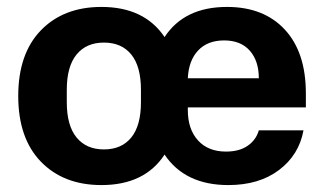

<svg xmlns="http://www.w3.org/2000/svg" viewBox="-20 -530 949 560"><path d="M275.9 9.8Q165.5 9.8 99.4 -58.3Q33.2 -126.5 33.2 -250Q33.2 -373.5 99.4 -441.7Q165.5 -509.8 275.9 -509.8Q400.9 -509.8 460 -421.9Q517.6 -509.8 642.1 -509.8Q749.5 -509.8 810.8 -443.6Q872.1 -377.4 872.1 -257.8V-216.8H527.8V-209Q527.8 -153.3 557.4 -120.6Q586.9 -87.9 639.2 -87.9Q678.2 -87.9 702.6 -105Q727.1 -122.1 734.9 -149.9H865.2Q852.1 -78.1 793.9 -34.2Q735.8 9.8 646 9.8Q519.5 9.8 460 -79.1Q401.9 9.8 275.9 9.8ZM174.8 -231.9Q174.8 -163.6 203.4 -128.9Q231.9 -94.2 283.2 -94.2Q334.5 -94.2 362.8 -128.9Q391.1 -163.6 391.1 -231.9V-268.1Q391.1 -336.4 362.8 -371.1Q334.5 -405.8 283.2 -405.8Q231.9 -405.8 203.4 -371.1Q174.8 -336.4 174.8 -268.1ZM527.8 -301.8H734.9Q734.9 -352.5 708.5 -382.3Q682.1 -412.1 633.8 -412.1Q585.4 -412.1 557.9 -382.8Q530.3 -353.5 527.8 -301.8Z"/></svg>

Font: TASA Orbiter Deck
Style: Bold
Weight: 700
Designer: Weizhong Zhang
Version: Version 1.000;Glyphs 3.1.2 (3151)